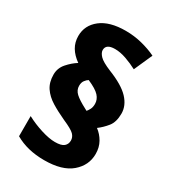

<svg xmlns="http://www.w3.org/2000/svg" viewBox="-189 -870 879 982"><g transform="rotate(30 250.0 -379.0)"><path d="M52 -392Q52 -430 77.5 -459Q103 -488 132 -506Q98 -530 80.5 -559.5Q63 -589 63 -626Q63 -689 114.5 -729.5Q166 -770 261 -770Q311 -770 358 -758Q405 -746 442 -728L394 -620Q362 -637 326.5 -649.5Q291 -662 260 -662Q207 -662 207 -626Q207 -610 224 -592Q241 -574 292 -553Q378 -519 415.5 -479Q453 -439 453 -392Q453 -342 430.5 -314Q408 -286 381 -266Q408 -246 425 -216Q442 -186 442 -147Q442 -80 388.5 -34Q335 12 229 12Q129 12 57 -30V-149Q100 -126 148 -111Q196 -96 230 -96Q268 -96 283 -109Q298 -122 298 -143Q298 -163 283 -178.5Q268 -194 215 -217Q167 -239 130.5 -261.5Q94 -284 73 -315Q52 -346 52 -392ZM194 -407Q194 -382 214 -363.5Q234 -345 278 -322L291 -315Q298 -323 304.5 -335.5Q311 -348 311 -367Q311 -393 292 -414Q273 -435 222 -457Q212 -451 203 -439Q194 -427 194 -407Z"/></g></svg>

Font: Noto Sans Black
Style: Regular
Weight: 900
Designer: Monotype Design Team
Foundry: Monotype Imaging Inc.
Version: Version 2.007